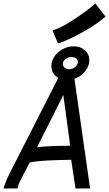

<svg xmlns="http://www.w3.org/2000/svg" viewBox="-36 -1065 616 1085"><path d="M260.7 -893.1Q309.6 -907.7 380.9 -954.3Q452.1 -1001 502.9 -1044.9L560.1 -971.7Q518.6 -932.6 432.1 -884Q345.7 -835.4 291.5 -819.8ZM360.8 -241.7 321.8 -528.3 173.3 -231.9Q195.8 -236.8 272.5 -240.2ZM319.3 -709Q318.8 -707.5 318.8 -704.1Q318.8 -691.9 328.9 -682.9Q338.9 -673.8 355 -673.8Q373 -673.8 386.7 -684.6Q400.4 -695.3 403.3 -709Q403.8 -710.9 403.8 -714.4Q403.8 -726.1 394.3 -734.4Q384.8 -742.7 368.2 -742.7Q349.6 -742.7 335.7 -732.4Q321.8 -722.2 319.3 -709ZM255.9 -708Q263.7 -748 300.5 -775.6Q337.4 -803.2 380.4 -803.2Q418.5 -803.2 443.6 -781Q468.8 -758.8 468.8 -725.1Q468.8 -716.8 467.3 -708Q460.9 -678.2 438.2 -654.3Q415.5 -630.4 384.8 -619.6L473.1 0H390.6L366.2 -162.1Q361.3 -162.1 342 -161.6Q322.8 -161.1 314.7 -160.9Q306.6 -160.6 287.6 -160.2Q268.6 -159.7 258.1 -159.2Q247.6 -158.7 230.5 -158Q213.4 -157.2 201.9 -156Q190.4 -154.8 176.8 -153.6Q163.1 -152.3 152.1 -150.4Q141.1 -148.4 131.8 -146.5L86.4 -59.1Q67.4 -24.4 63 0H-16.1Q-14.2 -9.8 -3.9 -35.4Q6.3 -61 14.6 -77.6L293.5 -625Q254.4 -647.5 254.4 -691.4Q254.4 -699.2 255.9 -708Z"/></svg>

Font: Fantasque Sans Mono
Style: Italic
Weight: 400
Italic angle: -11°
Monospace: yes
Designer: Jany Belluz
Version: Version 1.8.0 ; ttfautohint (v1.8.2)